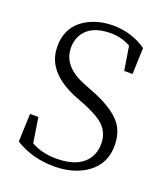

<svg xmlns="http://www.w3.org/2000/svg" viewBox="-139 -841 832 953"><g transform="rotate(20 277.5 -364.0)"><path d="M263.7 -418.9 306.6 -402.3Q448.2 -347.7 485.4 -274.4Q504.9 -236.3 504.9 -184.6Q504.9 -76.2 409.2 -21.5Q344.7 14.6 256.8 14.6Q147.5 14.6 61.5 -35.2Q55.7 -39.1 50.8 -42L56.6 -189.5H100.6L121.1 -57.6Q177.7 -25.4 253.9 -25.4Q379.9 -25.4 422.9 -101.6Q439.5 -131.8 439.5 -170.9Q439.5 -237.3 386.7 -277.3Q353.5 -301.8 289.1 -328.1L248 -343.8Q83 -408.2 70.3 -529.3Q69.3 -541 69.3 -551.8Q69.3 -662.1 165 -712.9Q222.7 -743.2 296.9 -743.2Q394.5 -742.2 471.7 -688.5L466.8 -549.8H422.9L402.3 -675.8Q355.5 -703.1 295.9 -703.1Q189.5 -703.1 151.4 -635.7Q134.8 -606.4 134.8 -569.3Q134.8 -481.4 232.4 -432.6Q247.1 -425.8 263.7 -418.9Z"/></g></svg>

Font: GenYoMin JP Light
Style: Regular
Weight: 300
Version: Version 1.001;PS 1;hotconv 16.6.51;makeotf.lib2.5.65220 DEVE